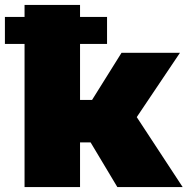

<svg xmlns="http://www.w3.org/2000/svg" viewBox="-50 -762 764 782"><path d="M683 -547 507 -285 694 0H428L319 -182H276V0H50V-583H-30V-693H50V-742H276V-693H386V-583H276V-355H325L445 -547Z"/></svg>

Font: Montserrat-Alt1 Black
Style: Regular
Weight: 900
Designer: Differentunic
Foundry: Differentunic
Version: Version 7.222